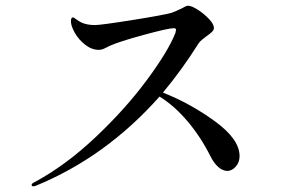

<svg xmlns="http://www.w3.org/2000/svg" viewBox="-20 -674 1040 674"><path d="M821 -126Q821 -104 807.5 -89Q794 -74 778 -74Q762 -74 746.5 -87.5Q731 -101 719 -125Q685 -193 638.5 -248Q592 -303 540 -335Q352 -123 106 -22Q101 -20 97 -20Q91 -20 91 -25Q91 -30 102 -35Q210 -93 315 -192Q420 -291 495.5 -393Q571 -495 596 -559Q598 -569 598 -570Q598 -575 589 -575Q571 -575 484.5 -551.5Q398 -528 365 -513Q359 -510 348 -504.5Q337 -499 327 -499Q302 -499 279 -517Q256 -535 242.5 -559Q229 -583 229 -599Q229 -613 236 -613Q239 -613 248 -606Q257 -599 268 -594Q287 -586 313 -586Q334 -586 444 -603.5Q554 -621 582 -629Q592 -632 617 -644Q634 -654 640 -654Q652 -654 674 -640Q696 -626 713.5 -607.5Q731 -589 731 -576Q731 -569 724.5 -562.5Q718 -556 705 -547Q697 -541 688.5 -534Q680 -527 676 -520Q618 -428 552 -349Q650 -310 735.5 -247.5Q821 -185 821 -126Z"/></svg>

Font: Shippori Mincho Medium
Style: Regular
Weight: 500
Designer: FONTDASU
Foundry: FONTDASU / Google Inc. / but / Adobe
Version: Version 3.110; ttfautohint (v1.8.3)